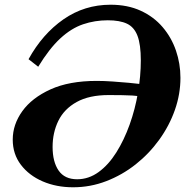

<svg xmlns="http://www.w3.org/2000/svg" viewBox="-20 -783 789 814"><path d="M290 11Q219 11 161 -14Q103 -39 68.5 -84.5Q34 -130 34 -191Q34 -255 74.5 -311.5Q115 -368 194 -404Q273 -440 390 -440Q421 -440 457 -437.5Q493 -435 526 -432Q559 -429 582.5 -426Q606 -423 613 -421L605 -363Q577 -376 541.5 -378Q506 -380 441 -380Q358 -380 305 -350.5Q252 -321 227.5 -271Q203 -221 203 -160Q203 -97 228.5 -60Q254 -23 307 -23Q356 -23 398 -53.5Q440 -84 473 -136.5Q506 -189 529.5 -254.5Q553 -320 565 -390.5Q577 -461 577 -527Q577 -594 563 -631Q549 -668 518.5 -682.5Q488 -697 437 -697Q382 -697 332 -680Q282 -663 235.5 -620Q189 -577 142 -500L101 -532Q160 -639 249 -701Q338 -763 449 -763Q521 -763 576.5 -737.5Q632 -712 669.5 -668Q707 -624 726 -568.5Q745 -513 745 -453Q745 -384 721.5 -317Q698 -250 655 -190.5Q612 -131 555 -86Q498 -41 430.5 -15Q363 11 290 11Z"/></svg>

Font: Libre Bodoni
Style: Italic
Weight: 400
Italic angle: -13°
Designer: Pablo Impallari, Rodrigo Fuenzalida
Foundry: Impallari Type
Version: Version 2.005;gftools[0.9.23]